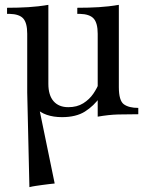

<svg xmlns="http://www.w3.org/2000/svg" viewBox="-20 -470 598 790"><path d="M101 300 92 -89V-331Q92 -375 76 -393.5Q60 -412 19 -413H9V-438Q55 -438 96.5 -440.5Q138 -443 179 -450V-125Q179 -78 200.5 -53.5Q222 -29 261 -29Q297 -29 322.5 -45Q348 -61 364 -84.5Q380 -108 388 -130L393 -72Q366 -34 329.5 -11Q293 12 235 12Q200 12 172.5 2.5Q145 -7 127 -26L136 -50L205 285Q195 286 182 287.5Q169 289 154.5 291Q140 293 126.5 295Q113 297 101 300ZM382 10V-331Q382 -375 365.5 -393.5Q349 -412 308 -413H298V-438Q345 -438 386.5 -440.5Q428 -443 469 -450V-112Q469 -56 489.5 -41Q510 -26 549 -26V0Q504 0 466 1Q428 2 382 10Z"/></svg>

Font: Baskervville Medium
Style: Regular
Weight: 500
Version: Version 1.100